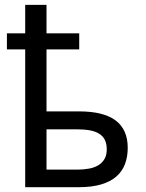

<svg xmlns="http://www.w3.org/2000/svg" viewBox="-20 -780 607 800"><path d="M173.8 -641.1H310.1V-574.2H173.8V-315.9H309.1Q412.1 -315.9 462.2 -277.8Q512.2 -239.7 512.2 -164.1Q512.2 -126.5 500.7 -96.2Q489.3 -65.9 464.6 -44.4Q439.9 -22.9 401.1 -11.5Q362.3 0 307.1 0H85V-574.2H8.8V-641.1H85V-759.8H173.8ZM173.8 -241.2V-73.2H300.8Q327.6 -73.2 350.6 -77.4Q373.5 -81.5 389.9 -91.6Q406.2 -101.6 415.5 -117.7Q424.8 -133.8 424.8 -157.2Q424.8 -181.2 416.7 -197.3Q408.7 -213.4 392.8 -223.1Q377 -232.9 353.5 -237.1Q330.1 -241.2 298.8 -241.2Z"/></svg>

Font: Genotype
Style: Regular
Weight: 400
Foundry: Ascender Corporation
Version: Version 1.00